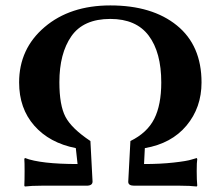

<svg xmlns="http://www.w3.org/2000/svg" viewBox="-20 -678 806 701"><path d="M130.9 0Q94.7 0 70.8 2.9L68.8 0Q69.8 -21 69.8 -53.5Q69.8 -85.9 68.8 -97.2L70.8 -101.1Q128.9 -79.1 263.2 -79.1L256.8 -137.2Q160.6 -156.2 105.2 -219.2Q49.8 -282.2 49.8 -377Q49.8 -500 142.8 -579.1Q235.8 -658.2 382.8 -658.2Q535.6 -658.2 625.7 -585.2Q715.8 -512.2 715.8 -377Q715.8 -285.2 660.9 -219.5Q606 -153.8 508.8 -137.2L505.9 -79.1Q565.9 -79.1 614 -84.5Q662.1 -89.8 680.2 -95.7L698.2 -101.1L700.2 -97.2Q698.2 -85.9 698.2 -53.5Q698.2 -21 700.2 0L698.2 2.9Q674.3 0 638.2 0H470.2Q448.2 0 448.2 -14.2L456.1 -163.1Q517.1 -192.9 543 -243.9Q568.8 -294.9 568.8 -377Q568.8 -486.8 522.9 -547.9Q477.1 -608.9 382.8 -608.9Q284.7 -608.9 240.7 -545.9Q196.8 -482.9 196.8 -377.9Q196.8 -293.9 219 -251.5Q241.2 -209 310.1 -163.1L317.9 -15.1Q317.9 0 295.9 0Z"/></svg>

Font: Linux Biolinum
Style: Bold
Weight: 700
Designer: Philipp H. Poll
Foundry: Philipp H. Poll
Version: Version 1.3.2 ; ttfautohint (v0.9)